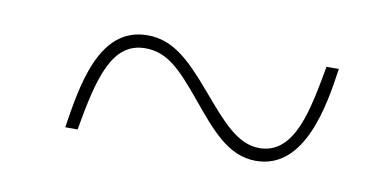

<svg xmlns="http://www.w3.org/2000/svg" viewBox="-33 -502 576 291"><g transform="rotate(10 255.0 -356.5)"><path d="M77 -277H96C110 -357 124 -416 176 -416C210 -416 231 -394 265 -353C299 -312 327 -277 370 -277C446 -277 462 -380 470 -436H451C439 -370 427 -297 372 -297C338 -297 313 -327 278 -368C243 -409 216 -436 176 -436C100 -436 87 -340 77 -277Z"/></g></svg>

Font: Noto Serif Display SemiCondensed Black
Style: Italic
Weight: 900
Width: 4
Italic angle: -12°
Designer: Monotype Design Team
Foundry: Monotype Imaging Inc.
Version: Version 2.009